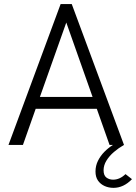

<svg xmlns="http://www.w3.org/2000/svg" viewBox="-20 -717 673 950"><path d="M541.5 212.5Q518 212.5 497.8 203.5Q477.5 194.5 465 176.8Q452.5 159 452.5 131.5Q452.5 103 464.8 78.5Q477 54 496.5 34.2Q516 14.5 539 0H522L459 -178.5H156.5L93.5 0H22L280 -697H335L593.5 0Q566.5 15.5 543.5 35.2Q520.5 55 506.5 78Q492.5 101 492.5 125.5Q492.5 151 506.5 161.5Q520.5 172 539.5 172Q572.5 172 601 144.5L633 169.5Q591.5 212.5 541.5 212.5ZM438 -237.5 308 -605.5 177.5 -237.5Z"/></svg>

Font: Acari Sans Neue
Style: Regular
Weight: 400
Designer: Alfredo Marco Pradil (font), Cristiano Sobral (main changes)
Foundry: Hanken Design Co. (font), Cristiano Sobral (main changes)
Version: Version 2.459;March 19, 2022;FontCreator 14.0.0.2808 64-bit;